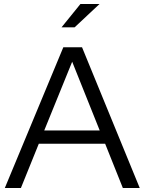

<svg xmlns="http://www.w3.org/2000/svg" viewBox="-20 -935 719 955"><path d="M4 0 295 -700H388L675 0H591L503 -220H173L84 0ZM200 -286H476L339 -628ZM380 -915H475L351 -799H286Z"/></svg>

Font: Red Hat Display
Style: Regular
Weight: 400
Designer: Pentagram / MCKL
Foundry: Pentagram / MCKL
Version: Version 1.003; Red Hat Display